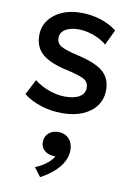

<svg xmlns="http://www.w3.org/2000/svg" viewBox="-95 -574 685 995"><g transform="rotate(10 247.0 -77.0)"><path d="M243.5 14.5Q182 14.5 128.5 -3Q75 -20.5 38.5 -50L80 -130.5Q114.5 -103.5 157.8 -88Q201 -72.5 243 -72.5Q291.5 -72.5 318.5 -89.5Q345.5 -106.5 345.5 -137Q345.5 -166 322.2 -179.8Q299 -193.5 234 -208.5Q140.5 -228 98.2 -263.8Q56 -299.5 56 -363Q56 -407.5 80.8 -441.8Q105.5 -476 149 -495.5Q192.5 -515 249.5 -515Q305 -515 354 -499.2Q403 -483.5 439 -455L400 -374Q381.5 -390.5 357 -402.5Q332.5 -414.5 305.2 -421.2Q278 -428 251 -428Q209 -428 182.8 -411.8Q156.5 -395.5 156.5 -367Q156.5 -337.5 181.5 -323.5Q206.5 -309.5 267.5 -295.5Q363.5 -274.5 405 -239.5Q446.5 -204.5 446.5 -142.5Q446.5 -95 421 -59.8Q395.5 -24.5 349.8 -5Q304 14.5 243.5 14.5ZM188 361 152.5 314.5Q185.5 301.5 211.2 281.2Q237 261 247.5 241Q245 241 242.5 241Q224.5 241 207.8 234.2Q191 227.5 180.5 213.2Q170 199 170 180Q170 150.5 189.8 132.2Q209.5 114 241 114Q275.5 114 297 136.5Q318.5 159 318.5 196.5Q318.5 226 304 255Q289.5 284 260.2 310.8Q231 337.5 188 361Z"/></g></svg>

Font: Geologica EX
Style: Regular
Weight: 400
Designer: Sindre Bremnes, Frode Helland
Foundry: Monokrom Skriftforlag AS
Version: Version 1.010;gftools[0.9.28]